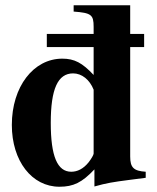

<svg xmlns="http://www.w3.org/2000/svg" viewBox="-20 -696 596 730"><path d="M534 -20V-43C488 -46 475 -59 475 -101V-517H528V-567H475V-676H260V-652C327 -647 336 -640 336 -594V-567H158V-517H336V-411C293 -457 263 -473 217 -473C107 -473 25 -366 25 -221C25 -84 101 14 206 14C259 14 292 -2 339 -52V13C385 0 410 -4 472 -12ZM336 -112C336 -107 327 -92 317 -79C297 -54 274 -43 251 -43C198 -43 173 -102 173 -229C173 -358 200 -417 258 -417C291 -417 321 -393 336 -355Z"/></svg>

Font: XITS Math
Style: Bold
Weight: 700
Designer: MicroPress Inc., with final additions and corrections provided by Coen Hoffman, Elsevier (retired)
Version: Version 1.105